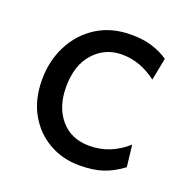

<svg xmlns="http://www.w3.org/2000/svg" viewBox="-100 -603 697 710"><g transform="rotate(20 249.0 -248.0)"><path d="M451.7 -41.5Q414.6 -13.7 376.5 -0.7Q338.4 12.2 283.2 12.2Q217.8 12.2 164.1 -18.3Q110.4 -48.8 78.4 -105.2Q46.4 -161.6 46.4 -239.3Q46.4 -313 77.4 -374Q108.4 -435.1 165.5 -471.4Q222.7 -507.8 300.3 -507.8Q349.1 -507.8 384.5 -496.3Q419.9 -484.9 446.8 -466.3L429.7 -378.4Q397 -402.8 363.8 -415Q330.6 -427.2 293 -427.2Q228 -427.2 183.6 -378.9Q139.2 -330.6 139.2 -244.1Q139.2 -165.5 180.7 -116.9Q222.2 -68.4 293 -68.4Q336.9 -68.4 373.5 -83.5Q410.2 -98.6 441.9 -127Z"/></g></svg>

Font: Kanchenjunga
Style: Regular
Weight: 400
Designer: Becca Hirsbrunner Spalinger
Foundry: SIL International
Version: Version 2.001